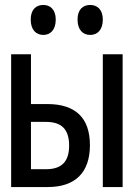

<svg xmlns="http://www.w3.org/2000/svg" viewBox="-20 -755 540 775"><path d="M344 -614C373 -614 395 -634 395 -676C395 -716 373 -735 344 -735C315 -735 293 -717 293 -676C293 -634 315 -614 344 -614ZM155 -614C183 -614 205 -634 205 -676C205 -716 183 -735 155 -735C126 -735 104 -717 104 -676C104 -634 126 -614 155 -614ZM25 0H173C282 0 343 -57 343 -169C343 -280 284 -335 171 -335H105V-536H25ZM395 0H475V-536H395ZM105 -72V-263H165C227 -263 259 -235 259 -167C259 -102 228 -72 166 -72Z"/></svg>

Font: Noto Sans Mono ExtraCondensed
Style: Regular
Weight: 400
Width: 2
Designer: Monotype Design Team
Foundry: Monotype Imaging Inc.
Version: Version 2.014